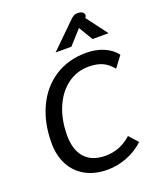

<svg xmlns="http://www.w3.org/2000/svg" viewBox="-172 -1063 982 1179"><g transform="rotate(-20 319.5 -473.5)"><path d="M56 -262Q56 -392 103.5 -494Q151 -596 239 -653Q327 -710 444 -710Q508 -710 559 -688Q610 -666 639 -627L585 -555Q558 -590 521.5 -607.5Q485 -625 429 -625Q353 -625 292 -580.5Q231 -536 196.5 -455.5Q162 -375 162 -272Q162 -178 208 -126.5Q254 -75 342 -75Q439 -75 512 -142L564 -84Q516 -39 453 -14.5Q390 10 325 10Q243 10 182 -23.5Q121 -57 88.5 -118.5Q56 -180 56 -262ZM426 -929Q442 -945 452.5 -951Q463 -957 479 -957Q499 -957 510 -949Q521 -941 521 -929Q521 -924 517 -918L514 -912L616 -776H511L456 -868L373 -776H270Z"/></g></svg>

Font: Niramit Medium
Style: Italic
Weight: 500
Italic angle: -10°
Designer: Katatrad Aksorn Co.,Ltd.
Foundry: Cadson Demak Co.,Ltd.
Version: Version 1.000; ttfautohint (v1.6)